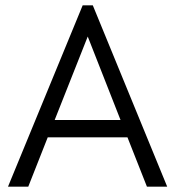

<svg xmlns="http://www.w3.org/2000/svg" viewBox="-20 -700 657 720"><path d="M10 0 290 -680H328L607 0H531L458 -185H159L86 0ZM185 -250H432L309 -563Z"/></svg>

Font: Teachers
Style: Regular
Weight: 400
Designer: Alfredo Marco Pradil, Chank Diesel
Version: Version 1.001